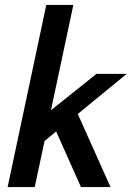

<svg xmlns="http://www.w3.org/2000/svg" viewBox="-20 -760 535 780"><path d="M296 -297 429 0H309L208 -226L161 -187L121 0H11L168 -740H278L187 -312L372 -460H495Z"/></svg>

Font: Quattrocento Sans
Style: Bold Italic
Weight: 700
Designer: Pablo Impallari
Foundry: Pablo Impallari, Igino Marini, Brenda Gallo
Version: Version 2.000